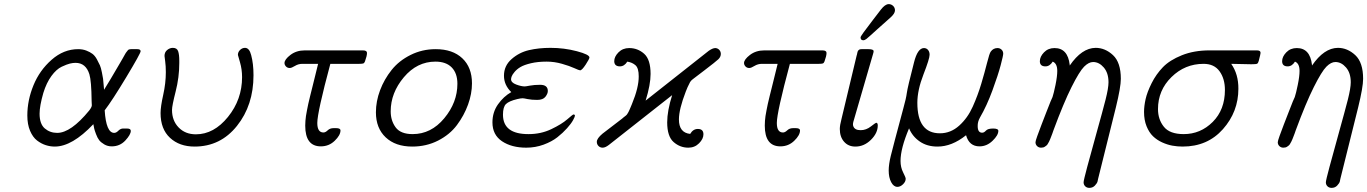

<svg xmlns="http://www.w3.org/2000/svg" viewBox="-20 -701 6594 926"><path d="M111.8 -144Q111.8 -217.3 141.4 -289.6Q170.9 -361.8 229 -412.8Q287.1 -463.9 356.9 -463.9Q378.9 -463.9 396.5 -457Q414.1 -450.2 426 -441.2Q438 -432.1 447.5 -414.6Q457 -397 461.9 -386Q466.8 -375 471.4 -352.1Q476.1 -329.1 477.1 -321Q478 -313 480 -290L481.9 -268.1Q499 -294.9 513.9 -320.6Q528.8 -346.2 538.8 -363Q548.8 -379.9 557.9 -395.5Q566.9 -411.1 572.5 -420.7Q578.1 -430.2 582.5 -438.5Q586.9 -446.8 590.6 -450.9Q594.2 -455.1 596.2 -458Q598.1 -460.9 601.1 -461.9Q604 -462.9 606 -463.4Q607.9 -463.9 612.8 -463.9H642.1Q658.2 -463.9 658.2 -453.9Q658.2 -443.8 589.6 -329.8Q521 -215.8 484.9 -168.9Q491.7 -60.1 530.8 -60.1Q540.5 -60.1 550.3 -70.1Q560.1 -80.1 571.8 -81.1H592.8Q610.8 -81.1 610.8 -69.8Q610.8 -51.8 584.5 -23.4Q558.1 4.9 519 4.9Q499 4.9 482.9 -4.6Q466.8 -14.2 458.5 -24.7Q450.2 -35.2 443.1 -54.2Q436 -73.2 434.6 -80.1Q433.1 -86.9 430.2 -102.1Q328.1 5.9 244.1 5.9Q222.2 5.9 200.7 -1Q179.2 -7.8 158.7 -23.4Q138.2 -39.1 125 -70.1Q111.8 -101.1 111.8 -144ZM170.9 -152.8Q170.9 -103 196 -81.5Q221.2 -60.1 255.9 -60.1Q321.8 -60.1 410.2 -168Q423.3 -185.1 422.9 -193.8Q422.9 -195.8 422.4 -202.4Q421.9 -209 421.9 -213.9Q420.9 -311 411.1 -342.8Q394 -397.9 344.2 -397.9Q332 -397.9 317.6 -394.5Q303.2 -391.1 277.6 -379.2Q252 -367.2 228 -334.5Q204.1 -301.8 189 -252.9Q170.9 -189.9 170.9 -152.8Z M754.4 -155.8Q754.4 -186.5 767.1 -243.2Q779.8 -299.8 779.8 -353Q779.8 -382.8 776.6 -406Q773.4 -429.2 773.4 -431.2Q773.4 -449.2 786.1 -459.7Q798.8 -470.2 813.5 -470.2Q833.5 -470.2 839.1 -454.1Q844.7 -438 844.7 -408.2V-397Q844.7 -328.1 827.1 -259.5Q809.6 -190.9 809.6 -170.9Q809.6 -119.1 841.6 -86.2Q873.5 -53.2 924.8 -53.2Q1011.7 -53.2 1079.6 -137.2Q1147.5 -221.2 1147.5 -329.1Q1147.5 -366.2 1137.5 -400.6Q1127.4 -435.1 1127.4 -436Q1127.4 -450.2 1137.9 -460.2Q1148.4 -470.2 1161.6 -470.2Q1182.6 -470.2 1191.4 -435.1Q1202.6 -394 1202.6 -337.9Q1202.6 -193.8 1123 -94Q1043.5 5.9 918.5 5.9Q845.2 5.9 799.8 -36.4Q754.4 -78.6 754.4 -155.8Z M1352.1 -397Q1352.1 -414.1 1380.6 -436Q1409.2 -458 1450.2 -458H1730Q1750 -458 1750 -445.8Q1750 -431.6 1740.2 -404.8Q1737.3 -397 1732.2 -395Q1727.1 -393.1 1712.4 -393.1H1573.2Q1510.3 -159.2 1510.3 -107.9Q1510.3 -62 1540 -62Q1549.8 -62 1560.5 -72.5Q1571.3 -83 1589.4 -83H1601.1Q1622.1 -83 1622.1 -71.8Q1622.1 -48.8 1594.2 -22Q1566.4 4.9 1527.3 4.9Q1452.1 4.9 1452.1 -95.2Q1452.1 -106.4 1453.1 -118.7Q1454.1 -130.9 1455.6 -141.4Q1457 -151.9 1460.7 -169.9Q1464.4 -188 1466.8 -200Q1469.2 -211.9 1475.8 -238Q1482.4 -264.2 1486.3 -280Q1490.2 -295.9 1499.3 -332.5Q1508.3 -369.1 1514.2 -393.1H1438Q1418.9 -393.1 1402.6 -383.1Q1386.2 -373 1377.4 -373Q1366.2 -373 1359.1 -380.6Q1352.1 -388.2 1352.1 -397Z M1793 -159.2Q1793 -212.4 1813 -265.6Q1833 -318.8 1868.7 -363.5Q1904.3 -408.2 1960.2 -436Q2016.1 -463.9 2081.1 -463.9Q2163.1 -463.9 2209.7 -419.9Q2256.3 -376 2256.3 -298.8Q2256.3 -249 2237.3 -196.5Q2218.3 -144 2183.8 -97.9Q2149.4 -51.8 2092.8 -22.9Q2036.1 5.9 1968.3 5.9Q1887.2 5.9 1840.1 -38.6Q1793 -83 1793 -159.2ZM1864.3 -164.1Q1864.3 -119.1 1888.2 -86.7Q1912.1 -54.2 1970.2 -54.2Q2059.1 -54.2 2122.6 -130.6Q2186 -207 2186 -296.9Q2186 -347.7 2158.7 -375.7Q2131.3 -403.8 2080.1 -403.8Q1991.2 -403.8 1927.7 -328.4Q1864.3 -252.9 1864.3 -164.1Z M2355 -110.8Q2355 -159.7 2381.8 -197.8Q2408.7 -235.8 2445.8 -256.8Q2410.6 -291 2410.6 -335.9Q2410.6 -383.8 2447.3 -416Q2483.9 -448.2 2531.2 -459.2Q2578.6 -470.2 2634.8 -470.2Q2700.7 -470.2 2761.7 -454.1Q2822.8 -438 2822.8 -423.8Q2822.8 -417 2804.7 -389.4Q2786.6 -361.8 2777.8 -361.8Q2772.9 -361.8 2750 -372.3Q2727.1 -382.8 2690.4 -393.3Q2653.8 -403.8 2616.7 -403.8Q2573.7 -403.8 2540.8 -396Q2507.8 -388.2 2490.2 -377.7Q2472.7 -367.2 2461.7 -354Q2450.7 -340.8 2447.8 -332.5Q2444.8 -324.2 2444.8 -318.8Q2444.8 -302.7 2469.2 -293.5Q2493.7 -284.2 2510.7 -284.2Q2515.6 -284.2 2536.1 -288.1Q2556.6 -292 2585 -292Q2622.1 -292 2622.1 -262.2Q2622.1 -249 2610.4 -234.1Q2598.6 -219.2 2570.8 -219.2Q2543.9 -219.2 2524.9 -223.1Q2505.9 -227.1 2501 -227.1Q2491.2 -227.1 2474.6 -223.1Q2434.6 -213.4 2420.2 -199.2Q2405.8 -185.1 2405.8 -147.9Q2405.8 -53.7 2529.8 -54.2Q2588.9 -54.2 2638.9 -78.1Q2689 -102.1 2715.8 -125.5Q2742.7 -148.9 2745.6 -148.9Q2752.4 -148.9 2752.9 -143.1Q2752.9 -138.2 2743.9 -121.6Q2734.9 -105 2714.8 -82.5Q2694.8 -60.1 2668.2 -39.1Q2641.6 -18.1 2601.8 -3.4Q2562 11.2 2518.1 11.2Q2447.3 11.2 2401.1 -19.8Q2355 -50.8 2355 -110.8Z M2858.4 -17.1Q2858.4 -33.2 2885.7 -56.2Q2889.6 -59.1 2980.5 -128.9Q2982.4 -130.9 2987.5 -135Q2992.7 -139.2 2994.1 -140.1Q2995.6 -141.1 2999 -144Q3002.4 -147 3003.4 -148.4Q3004.4 -149.9 3007.1 -154.1Q3009.8 -158.2 3011.2 -161.1Q3012.7 -164.1 3015.6 -170.4Q3018.6 -176.8 3021 -182.9Q3023.4 -189 3027.8 -199.2Q3061 -279.3 3060.5 -333Q3060.5 -372.1 3045.2 -386Q3029.8 -399.9 3005.4 -403.8Q2991.2 -380.9 2969.7 -380.9Q2942.9 -380.9 2942.4 -405.8Q2942.4 -427.7 2962.9 -448.5Q2983.4 -469.2 3014.6 -469.2Q3055.7 -469.2 3086.7 -441.7Q3117.7 -414.1 3117.7 -344.2Q3117.7 -292.5 3093.8 -215.8L3398.4 -456.1Q3417.5 -469.2 3429.7 -469.2H3430.7Q3441.9 -468.3 3449.2 -460.2Q3456.5 -452.1 3456.5 -440.9Q3456.5 -426.8 3444.6 -415.3Q3432.6 -403.8 3377.4 -361.8Q3351.6 -341.8 3334.5 -329.1Q3330.6 -326.2 3325.2 -322Q3319.8 -317.9 3318.1 -316.4Q3316.4 -314.9 3313 -311.5Q3309.6 -308.1 3308.1 -304.9Q3306.6 -301.8 3303.2 -294.9Q3299.8 -288.1 3296.1 -280.5Q3292.5 -272.9 3287.6 -259.8Q3254.4 -173.8 3254.4 -125Q3254.4 -61 3308.6 -55.2Q3322.8 -79.1 3345.7 -79.1Q3372.6 -79.1 3372.6 -53.2Q3372.6 -31.2 3351.6 -10Q3330.6 11.2 3299.8 11.2Q3259.8 11.2 3228.8 -15.9Q3197.8 -43 3197.8 -110.8Q3197.8 -166 3221.7 -242.2L2916.5 -2Q2899.4 11.2 2886.7 11.2Q2874.5 11.2 2866.5 3.2Q2858.4 -4.9 2858.4 -17.1Z M3568.4 -397Q3568.4 -414.1 3596.9 -436Q3625.5 -458 3666.5 -458H3946.3Q3966.3 -458 3966.3 -445.8Q3966.3 -431.6 3956.5 -404.8Q3953.6 -397 3948.5 -395Q3943.4 -393.1 3928.7 -393.1H3789.6Q3726.6 -159.2 3726.6 -107.9Q3726.6 -62 3756.3 -62Q3766.1 -62 3776.9 -72.5Q3787.6 -83 3805.7 -83H3817.4Q3838.4 -83 3838.4 -71.8Q3838.4 -48.8 3810.5 -22Q3782.7 4.9 3743.7 4.9Q3668.5 4.9 3668.5 -95.2Q3668.5 -106.4 3669.4 -118.7Q3670.4 -130.9 3671.9 -141.4Q3673.3 -151.9 3677 -169.9Q3680.7 -188 3683.1 -200Q3685.5 -211.9 3692.1 -238Q3698.7 -264.2 3702.6 -280Q3706.5 -295.9 3715.6 -332.5Q3724.6 -369.1 3730.5 -393.1H3654.3Q3635.3 -393.1 3618.9 -383.1Q3602.5 -373 3593.8 -373Q3582.5 -373 3575.4 -380.6Q3568.4 -388.2 3568.4 -397Z M4030.3 -79.1Q4030.3 -96.2 4038.6 -127.9L4111.3 -432.1Q4112.3 -434.1 4113.3 -439Q4114.3 -443.8 4114.7 -446Q4115.2 -448.2 4116.2 -451.7Q4117.2 -455.1 4118.2 -456.1Q4119.1 -457 4120.8 -459Q4122.6 -460.9 4124.5 -461.9Q4126.5 -462.9 4128.9 -463.4Q4131.3 -463.9 4135.3 -463.9H4168.5Q4193.4 -463.9 4193.4 -454.1Q4193.4 -449.2 4190.4 -439.9L4098.1 -122.1Q4091.3 -102.1 4095.2 -92.8Q4102.1 -72.8 4131.3 -73.2Q4157.2 -73.2 4180.2 -91.1Q4203.1 -108.9 4205.6 -108.9Q4213.4 -108.9 4213.4 -96.2Q4213.4 -59.1 4180.4 -26.6Q4147.5 5.9 4105.5 5.9Q4071.3 5.9 4050.8 -17.6Q4030.3 -41 4030.3 -79.1ZM4130.4 -521Q4130.4 -527.8 4189.5 -604Q4213.4 -634.8 4228.5 -654.8Q4248.5 -680.7 4266.1 -681.2Q4278.3 -681.2 4287.4 -672.6Q4296.4 -664.1 4296.4 -650.9Q4296.4 -635.7 4274.4 -616.2Q4248.5 -593.3 4212.4 -561Q4167.5 -520 4158.9 -513.4Q4150.4 -506.8 4143.6 -506.8Q4130.4 -506.8 4130.4 -521Z M4266.1 121.1Q4266.1 92.3 4276.1 51Q4286.1 9.8 4336.9 -179.2Q4350.1 -226.1 4353.5 -252.4Q4356.9 -278.8 4388.2 -399.9Q4405.3 -468.8 4436 -469.2Q4448.2 -469.2 4455.8 -460.2Q4463.4 -451.2 4463.4 -437Q4463.4 -418 4433.8 -342Q4404.3 -266.1 4404.3 -205.1Q4404.3 -58.1 4513.2 -58.1Q4564.9 -58.1 4606 -95Q4647 -131.8 4671.6 -187Q4696.3 -242.2 4712.6 -297.1Q4729 -352.1 4740.5 -397.9Q4752 -443.8 4758.3 -452.1Q4770.5 -469.2 4791 -469.2Q4802.2 -469.2 4810.3 -461.7Q4818.4 -454.1 4818.4 -441.9Q4818.4 -433.1 4806.2 -386.5Q4793.9 -339.8 4766.6 -265.4Q4739.3 -190.9 4706.1 -133.8Q4694.8 -113.8 4695.3 -92.8Q4695.3 -60.5 4717.3 -61Q4726.1 -61 4735.1 -71Q4744.1 -81.1 4770 -81.1Q4794.9 -81.1 4794.9 -69.8Q4794.9 -48.8 4767.1 -22Q4739.3 4.9 4704.1 4.9Q4654.3 4.9 4639.2 -48.8Q4570.3 6.3 4501 5.9Q4451.2 5.9 4415.8 -18.6Q4380.4 -43 4364.3 -82Q4323.2 15.1 4323.2 75.2Q4323.2 106 4335.7 130.4Q4348.1 154.8 4348.1 161.1Q4348.1 175.3 4335.2 187.7Q4322.3 200.2 4308.1 200.2Q4290 200.2 4278.1 177.7Q4266.1 155.3 4266.1 121.1Z M4974.1 -15.1Q4974.1 -21 4982.7 -44.9Q4991.2 -68.8 5003.2 -99.9Q5015.1 -130.9 5026.6 -160.4Q5038.1 -189.9 5046.9 -211.9L5056.2 -232.9Q5062 -250 5070.6 -291.5Q5079.1 -333 5079.1 -358.9Q5079.1 -395 5057.1 -403.8Q5043 -380.9 5022 -380.9Q4995.1 -380.9 4995.1 -405.8Q4995.1 -427.7 5015.1 -448.5Q5035.2 -469.2 5065.9 -469.2Q5129.9 -469.2 5139.2 -388.2Q5139.2 -386.2 5139.2 -384.8Q5197.3 -469.7 5264.2 -470.2Q5310.1 -470.2 5347.9 -435.1Q5385.7 -399.9 5385.7 -320.8Q5385.7 -280.8 5361.8 -183.1L5275.9 162.1Q5275.9 165 5273.4 174.1Q5271 183.1 5260.5 194.1Q5250 205.1 5233.9 205.1Q5221.7 205.1 5213.9 197.5Q5206.1 189.9 5206.1 178.2Q5206.1 169.4 5223.6 103.8Q5241.2 38.1 5269.5 -63.5Q5297.9 -165 5312 -220.2Q5326.2 -276.4 5326.2 -304.2Q5326.2 -349.1 5303.5 -375.5Q5280.8 -401.9 5252 -401.9Q5231 -401.9 5208.5 -379.4Q5186 -356.9 5147.9 -281Q5109.9 -205.1 5061 -73.2Q5059.1 -67.4 5055.4 -57.1Q5051.8 -46.9 5049.8 -42.5Q5047.9 -38.1 5044.9 -30Q5042 -22 5039.6 -18.1Q5037.1 -14.2 5033.9 -8.1Q5030.8 -2 5027.3 0.5Q5023.9 2.9 5020 5.9Q5016.1 8.8 5011.5 10Q5006.8 11.2 5001 11.2Q4989.7 11.2 4981.9 3.7Q4974.1 -3.9 4974.1 -15.1Z M5497.6 -161.1Q5497.6 -189 5505.1 -222.9Q5512.7 -256.8 5534.2 -299.8Q5555.7 -342.8 5588.6 -377Q5621.6 -411.1 5680.2 -434.6Q5738.8 -458 5813 -458H6042Q6060.1 -458 6059.6 -445.8Q6059.6 -440.9 6050.8 -407.2Q6047.9 -396 6042.7 -393.6Q6037.6 -391.1 6014.6 -391.1Q6013.7 -391.1 5918 -393.1Q5953.1 -343.3 5952.6 -272.9Q5952.6 -162.1 5878.2 -78.1Q5803.7 5.9 5683.6 5.9Q5658.7 5.9 5634.3 1.5Q5609.9 -2.9 5584.7 -14.4Q5559.6 -25.9 5540.8 -43.9Q5522 -62 5509.8 -92Q5497.6 -122.1 5497.6 -161.1ZM5564.9 -174.8Q5564.9 -125 5593.3 -89.6Q5621.6 -54.2 5689 -54.2Q5770 -54.2 5828.9 -113Q5887.7 -171.9 5887.7 -267.1Q5887.7 -321.3 5861.8 -357.2Q5835.9 -393.1 5784.7 -393.1Q5694.8 -393.1 5629.9 -329.3Q5564.9 -265.6 5564.9 -174.8Z M6142.6 -15.1Q6142.6 -21 6151.1 -44.9Q6159.7 -68.8 6171.6 -99.9Q6183.6 -130.9 6195.1 -160.4Q6206.5 -189.9 6215.3 -211.9L6224.6 -232.9Q6230.5 -250 6239 -291.5Q6247.6 -333 6247.6 -358.9Q6247.6 -395 6225.6 -403.8Q6211.4 -380.9 6190.4 -380.9Q6163.6 -380.9 6163.6 -405.8Q6163.6 -427.7 6183.6 -448.5Q6203.6 -469.2 6234.4 -469.2Q6298.3 -469.2 6307.6 -388.2Q6307.6 -386.2 6307.6 -384.8Q6365.7 -469.7 6432.6 -470.2Q6478.5 -470.2 6516.4 -435.1Q6554.2 -399.9 6554.2 -320.8Q6554.2 -280.8 6530.3 -183.1L6444.3 162.1Q6444.3 165 6441.9 174.1Q6439.5 183.1 6429 194.1Q6418.5 205.1 6402.3 205.1Q6390.1 205.1 6382.3 197.5Q6374.5 189.9 6374.5 178.2Q6374.5 169.4 6392.1 103.8Q6409.7 38.1 6438 -63.5Q6466.3 -165 6480.5 -220.2Q6494.6 -276.4 6494.6 -304.2Q6494.6 -349.1 6471.9 -375.5Q6449.2 -401.9 6420.4 -401.9Q6399.4 -401.9 6377 -379.4Q6354.5 -356.9 6316.4 -281Q6278.3 -205.1 6229.5 -73.2Q6227.5 -67.4 6223.9 -57.1Q6220.2 -46.9 6218.3 -42.5Q6216.3 -38.1 6213.4 -30Q6210.4 -22 6208 -18.1Q6205.6 -14.2 6202.4 -8.1Q6199.2 -2 6195.8 0.5Q6192.4 2.9 6188.5 5.9Q6184.6 8.8 6179.9 10Q6175.3 11.2 6169.4 11.2Q6158.2 11.2 6150.4 3.7Q6142.6 -3.9 6142.6 -15.1Z"/></svg>

Font: CMU Concrete
Style: Italic
Weight: 500
Italic angle: -14.04°
Version: Version 0.7.0